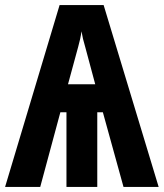

<svg xmlns="http://www.w3.org/2000/svg" viewBox="-23 -734 643 754"><path d="M284 -550Q293 -581 297 -611Q302 -581 311 -552L351 -403H244ZM135 0 214 -293H238V0H359V-293H381L462 0H600L384 -714H211L-3 0Z"/></svg>

Font: Noto Sans Mono UI
Style: Bold
Weight: 700
Designer: Monotype Design team
Foundry: Monotype Imaging Inc.
Version: 1.000